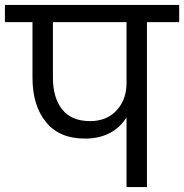

<svg xmlns="http://www.w3.org/2000/svg" viewBox="-47 -760 748 780"><path d="M681 -740C681 -740 -27 -740 -27 -740C-27 -740 -27 -670 -27 -670C-27 -670 85 -670 85 -670C85 -670 85 -445 85 -445C85 -445 85 -445 85 -445C85 -369 103 -309 140 -264C176 -219 229 -197 299 -197C299 -197 299 -197 299 -197C338 -197 371 -205 400 -220C428 -235 450 -256 467 -283C467 -283 467 0 467 0C467 0 550 0 550 0C550 0 550 -670 550 -670C550 -670 681 -670 681 -670C681 -670 681 -740 681 -740ZM467 -423C467 -423 467 -423 467 -423C467 -379 454 -342 428 -313C401 -283 365 -268 319 -268C319 -268 319 -268 319 -268C268 -268 231 -284 206 -315C181 -346 168 -389 168 -445C168 -445 168 -670 168 -670C168 -670 467 -670 467 -670C467 -670 467 -423 467 -423Z"/></svg>

Font: Girnar Poppins
Style: Regular
Weight: 500
Designer: Ninad Kale (Devanagari), Jonny Pinhorn (Latin)
Foundry: Indian Type Foundry
Version: ""